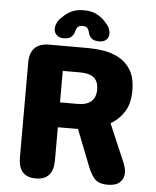

<svg xmlns="http://www.w3.org/2000/svg" viewBox="-55 -840 730 896"><g transform="rotate(5 309.5 -392.0)"><path d="M228 -502.5V-355H310Q352.5 -355 374 -373.8Q395.5 -392.5 395.5 -430Q395.5 -467 374.5 -484.8Q353.5 -502.5 310 -502.5ZM64 -83V-527Q64 -619 155.5 -619H340Q371.5 -619 409 -613.2Q446.5 -607.5 481 -589.2Q515.5 -571 537.5 -535Q559.5 -499 559.5 -438.5Q559.5 -377 534 -338.2Q508.5 -299.5 471.5 -278.5L547.5 -100.5Q552.5 -88.5 555.5 -76.5Q558.5 -64.5 558.5 -54Q558.5 -26 539.5 -8.8Q520.5 8.5 484 8.5Q440 8.5 421 -12.8Q402 -34 387.5 -73L322.5 -238.5H228V-83Q228 8.5 145.5 8.5Q64 8.5 64 -83ZM385 -654.5Q359 -654.5 347.8 -666Q336.5 -677.5 334 -691.5Q332 -701.5 325.8 -710.5Q319.5 -719.5 302 -719.5Q284.5 -719.5 278 -710.5Q271.5 -701.5 269.5 -691.5Q266.5 -677 255.5 -665.8Q244.5 -654.5 218 -654.5Q198 -654.5 185.8 -666Q173.5 -677.5 173.5 -695.5Q173.5 -708.5 180.5 -723.8Q187.5 -739 204 -752.5Q219.5 -769.5 243.2 -781.2Q267 -793 301 -793Q338.5 -793 364.2 -779.2Q390 -765.5 405.5 -745.5Q419 -732.5 424.5 -719Q430 -705.5 430 -694Q430 -676.5 418.2 -665.5Q406.5 -654.5 385 -654.5Z"/></g></svg>

Font: Sono Monospace
Style: Bold
Weight: 700
Designer: Tyler Finck
Foundry: Tyler Finck
Version: Version 2.112